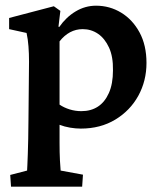

<svg xmlns="http://www.w3.org/2000/svg" viewBox="-20 -454 582 688"><path d="M19.5 214.8 16.6 172.9 77.1 157.2Q77.1 152.3 78.1 137.2Q79.1 122.1 79.6 98.6Q80.1 75.2 81.1 43.9Q82 12.7 82 -25.4L84 -233.4Q84 -262.7 82 -288.1Q80.1 -313.5 75.2 -335.9L12.7 -349.6V-389.6L172.9 -431.6L196.3 -415L189.5 -358.4L192.4 -357.4Q216.8 -392.6 251 -413.1Q285.2 -433.6 324.2 -433.6Q373 -433.6 414.1 -408.7Q455.1 -383.8 480 -337.9Q504.9 -292 504.9 -228.5Q504.9 -164.1 475.6 -110.8Q446.3 -57.6 393.1 -25.4Q339.8 6.8 269.5 6.8Q251 6.8 231 3.4Q210.9 0 193.4 -6.8V58.6Q193.4 92.8 194.8 121.1Q196.3 149.4 197.3 157.2L277.3 171.9L274.4 214.8ZM271.5 -55.7Q305.7 -55.7 330.6 -71.8Q355.5 -87.9 370.1 -120.6Q384.8 -153.3 384.8 -202.1Q385.7 -251 370.6 -283.7Q355.5 -316.4 331.1 -333Q306.6 -349.6 276.4 -349.6Q252 -349.6 231 -338.4Q210 -327.1 193.4 -305.7V-79.1Q209 -68.4 229.5 -62Q250 -55.7 271.5 -55.7Z"/></svg>

Font: Crimson Pro ExtraLight SemiBold
Style: Regular
Weight: 600
Version: Version 1.002